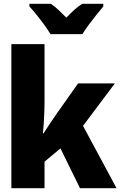

<svg xmlns="http://www.w3.org/2000/svg" viewBox="-20 -993 640 1013"><path d="M40 0V-760H215V-460Q215 -436 214 -405.5Q213 -375 211 -344.5Q209 -314 206 -290H210Q228 -317 243.5 -341Q259 -365 281 -396L392 -553H586L418 -329L595 0H402L299 -210L215 -140V0ZM246 -813Q234 -834 214 -861.5Q194 -889 172.5 -915.5Q151 -942 135 -959V-973H248Q269 -959 288 -941Q307 -923 330 -900Q353 -924 373 -942Q393 -960 414 -973H525V-959Q510 -941 489 -915Q468 -889 448 -862Q428 -835 415 -813Z"/></svg>

Font: Noto Sans Mono Black
Style: Regular
Weight: 900
Designer: Monotype Design Team
Foundry: Monotype Imaging Inc.
Version: Version 2.014